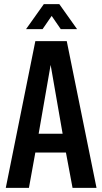

<svg xmlns="http://www.w3.org/2000/svg" viewBox="-20 -909 494 929"><path d="M8 0 151 -710H303L447 0H331L299 -171H151L120 0ZM167 -262H283L225 -595ZM106 -768 192 -889H267L353 -768H274L230 -832L186 -768Z"/></svg>

Font: Special Gothic Condensed Medium
Style: Regular
Weight: 500
Width: 3
Designer: Alistair McCready
Foundry: Monolith
Version: Version 1.000; ttfautohint (v1.8.4.7-5d5b)